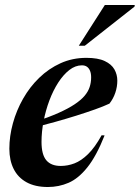

<svg xmlns="http://www.w3.org/2000/svg" viewBox="-20 -738 560 770"><path d="M308.5 -476Q282 -476 258 -457.2Q234 -438.5 213.5 -406.8Q193 -375 178 -335Q163 -295 154.8 -252.2Q146.5 -209.5 146.5 -169Q146.5 -118 165.8 -95.2Q185 -72.5 223.5 -72.5Q251.5 -72.5 278.5 -82.8Q305.5 -93 333 -119.8Q360.5 -146.5 387.5 -195.5L399.5 -195Q366.5 -112 330.5 -67Q294.5 -22 255.2 -5Q216 12 172 12Q121 12 86.5 -7Q52 -26 34.8 -60.5Q17.5 -95 17.5 -141.5Q17.5 -192 31.8 -243.8Q46 -295.5 72.8 -342.5Q99.5 -389.5 137.5 -426.2Q175.5 -463 223 -484.5Q270.5 -506 326.5 -506Q373 -506 400 -493.2Q427 -480.5 438.8 -459.8Q450.5 -439 450.5 -414.5Q450.5 -390 442.5 -366.2Q434.5 -342.5 419 -322.5Q395.5 -311.5 361 -299.2Q326.5 -287 286 -274.2Q245.5 -261.5 202.5 -249.5Q159.5 -237.5 118.5 -227L121 -249.5Q176 -268 214.8 -285.2Q253.5 -302.5 279 -319.5Q304.5 -336.5 319 -353.5Q333.5 -370.5 339.5 -389Q345.5 -407.5 345.5 -427.5Q345.5 -443.5 341 -454.2Q336.5 -465 328.5 -470.5Q320.5 -476 308.5 -476ZM296 -554.5 400.5 -718H520.5L519.5 -711.5L320 -554.5Z"/></svg>

Font: Newsreader 60pt SemiBold
Style: Italic
Weight: 600
Italic angle: -17°
Designer: Hugues Gentile
Foundry: Production Type
Version: Version 1.003